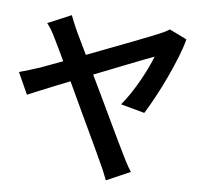

<svg xmlns="http://www.w3.org/2000/svg" viewBox="-58 -874 1115 996"><g transform="rotate(-5 500.0 -375.5)"><path d="M352 -810Q355 -792 360 -770Q365 -748 371 -724Q383 -684 398.5 -626.5Q414 -569 432.5 -503Q451 -437 470 -369.5Q489 -302 505.5 -241Q522 -180 535.5 -133Q549 -86 556 -62Q559 -51 564 -34.5Q569 -18 575 -1.5Q581 15 586 27L453 59Q449 39 443.5 13Q438 -13 431 -37Q426 -57 415.5 -96.5Q405 -136 390.5 -189Q376 -242 360 -301.5Q344 -361 328 -421Q312 -481 297.5 -535Q283 -589 271.5 -631Q260 -673 253 -696Q244 -728 236.5 -747Q229 -766 221 -780ZM933 -633Q916 -595 886 -546.5Q856 -498 820.5 -447.5Q785 -397 748.5 -351Q712 -305 682 -272L566 -327Q595 -351 624 -381.5Q653 -412 679.5 -444.5Q706 -477 727 -506.5Q748 -536 761 -558Q747 -556 709.5 -548.5Q672 -541 617 -530Q562 -519 498.5 -506Q435 -493 370.5 -480Q306 -467 248.5 -455Q191 -443 148 -433.5Q105 -424 84 -419L53 -540Q81 -543 107 -546Q133 -549 162 -553Q175 -555 212 -562Q249 -569 301 -578.5Q353 -588 412.5 -599.5Q472 -611 532.5 -622.5Q593 -634 647 -644.5Q701 -655 740 -663Q779 -671 796 -675Q811 -678 826 -682.5Q841 -687 852 -692Z"/></g></svg>

Font: Noto Sans TC SemiBold
Style: Regular
Weight: 600
Designer: Ryoko NISHIZUKA  (kana, bopomofo & ideographs); Paul D. Hunt (Latin, Greek & Cyrillic); Sandoll Communications , Soo-you
Foundry: Adobe
Version: Version 2.004-H2;hotconv 1.0.118;makeotfexe 2.5.65603